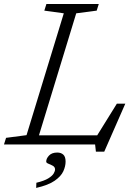

<svg xmlns="http://www.w3.org/2000/svg" viewBox="-45 -727 695 966"><path d="M338.5 -660 151 -46H444L543 -205.5H585.5L479.5 36H437.5L433.5 0H-25L-14.5 -33.5L88.5 -47L276 -660L178 -673.5L188.5 -707H452L441.5 -673.5ZM187.5 86Q187.5 70.5 201.8 55.5Q216 40.5 243 40.5Q262 40.5 273.5 51Q285 61.5 285 86Q285 109.5 273.5 134.8Q262 160 230.2 182.2Q198.5 204.5 137 218.5L138 192.5Q177.5 183 197.8 170.5Q218 158 225 146Q232 134 232 125.5Q232 113.5 221 107.2Q210 101 198.8 96.8Q187.5 92.5 187.5 86Z"/></svg>

Font: Newsreader 6pt Light
Style: Italic
Weight: 300
Italic angle: -17°
Designer: Hugues Gentile
Foundry: Production Type
Version: Version 1.003; ttfautohint (v1.8.3)